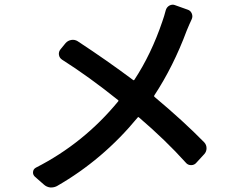

<svg xmlns="http://www.w3.org/2000/svg" viewBox="-20 -783 1040 832"><path d="M698.2 -738.3Q702.1 -752 713.9 -758.8Q720.7 -762.7 728.5 -762.7Q733.4 -762.7 738.3 -760.7L793 -741.2Q805.7 -737.3 811 -724.6Q816.4 -711.9 810.5 -699.2Q800.8 -678.7 789.1 -650.4Q731.4 -495.1 648.4 -369.1Q646.5 -366.2 649.4 -363.3Q775.4 -257.8 865.2 -166Q875 -155.3 875 -140.6Q875 -126 865.2 -115.2L831.1 -78.1Q822.3 -67.4 808.1 -67.4Q793.9 -67.4 785.2 -78.1Q697.3 -175.8 582 -274.4Q579.1 -277.3 576.2 -273.4Q425.8 -90.8 226.6 23.4Q214.8 29.3 203.1 29.3Q200.2 29.3 197.3 29.3Q181.6 27.3 169.9 16.6L130.9 -17.6Q123 -25.4 123 -35.2Q123 -49.8 135.7 -56.6Q342.8 -162.1 492.2 -343.8Q495.1 -346.7 491.2 -349.6Q363.3 -452.1 249 -524.4Q237.3 -532.2 235.4 -545.4Q233.4 -558.6 242.2 -569.3L264.6 -596.7Q274.4 -607.4 289.1 -609.9Q303.7 -612.3 316.4 -604.5Q444.3 -520.5 556.6 -436.5Q559.6 -433.6 562.5 -437.5Q635.7 -548.8 683.6 -690.4Q691.4 -711.9 698.2 -738.3Z"/></svg>

Font: Gen Jyuu GothicL Medium
Style: Regular
Weight: 500
Designer: [Source Han Sans]
Ryoko NISHIZUKA  (kana & ideographs); Paul D. Hunt (Latin, Greek & Cyrillic); Wenlong ZHANG  (bopomofo
Version: Version 1.002.20150607